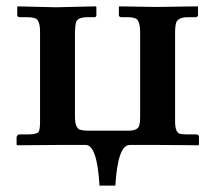

<svg xmlns="http://www.w3.org/2000/svg" viewBox="-20 -456 675 604"><path d="M420.9 -353Q420.9 -391.1 406.7 -397.9Q397.5 -401.9 380.9 -401.9H359.9Q354.5 -403.8 354 -407.2V-434.1L356 -436L471.2 -434.1L602.1 -436L603 -434.1V-407.2Q601.1 -402.8 597.2 -401.9H571.8Q540 -401.9 534.2 -384.8Q530.8 -374 530.8 -353V-74.2Q530.8 -41 544.4 -35.6Q552.2 -33.2 567.9 -33.2H598.1Q605.5 -32.2 606 -25.9V-1L604 1Q600.6 1 554.2 0.5Q483.9 0 476.1 0H387.2Q350.6 1.5 342.8 127.9H293Q285.6 1 250 0H164.1Q160.2 0 97.2 0.5L34.2 1L32.2 -1V-24.9Q34.2 -31.7 40 -33.2H68.8Q97.7 -33.2 102.5 -43Q106 -51.8 106 -74.2V-355Q106 -391.6 91.8 -397.9Q82.5 -401.9 64.9 -401.9H40Q34.7 -403.8 34.2 -407.2V-434.1L35.2 -436L155.8 -433.1L280.8 -436L283.2 -434.1V-408.2Q283.2 -402.3 276.9 -401.9H255.9Q225.1 -401.9 219.7 -387.2Q216.3 -376.5 215.8 -355V-88.9Q215.8 -55.2 230 -48.8Q238.8 -45.4 252 -44.9H384.8Q413.6 -44.9 418.5 -62Q420.9 -71.3 420.9 -88.9Z"/></svg>

Font: Linux Libertine O
Style: Bold
Weight: 700
Designer: Philipp H. Poll
Foundry: Philipp H. Poll
Version: Version 5.0.0